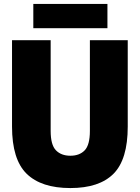

<svg xmlns="http://www.w3.org/2000/svg" viewBox="-20 -944 709 974"><path d="M337 10Q189.5 10 115.2 -62.5Q41 -135 41 -302V-740H237V-280Q237 -209 263.8 -181.5Q290.5 -154 337 -154Q383.5 -154 409.8 -181.5Q436 -209 436 -280V-740H628V-302Q628 -135 555.8 -62.5Q483.5 10 337 10ZM149 -801V-924H525V-801Z"/></svg>

Font: Encode Sans Condensed Black
Style: Regular
Weight: 900
Width: 3
Designer: Multiple Designers
Foundry: Impallari Type
Version: Version 3.000; ttfautohint (v1.8.3) -l 8 -r 50 -G 200 -x 14 